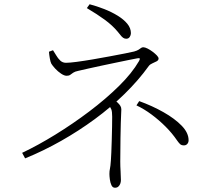

<svg xmlns="http://www.w3.org/2000/svg" viewBox="-20 -832 1040 902"><path d="M401 -812Q435 -803 469.5 -789.5Q504 -776 532.5 -758.5Q561 -741 578 -720.5Q595 -700 595 -676Q595 -667 589.5 -658.5Q584 -650 573 -650Q565 -650 558.5 -654.5Q552 -659 546 -667Q540 -675 533 -683Q508 -713 472.5 -739Q437 -765 388 -794ZM98 -88 84 -114Q158 -149 240 -199.5Q322 -250 399.5 -308.5Q477 -367 538.5 -427.5Q600 -488 633 -545Q638 -554 636.5 -557Q635 -560 625 -558Q613 -556 586.5 -550.5Q560 -545 526 -538Q492 -531 457 -523.5Q422 -516 393 -509.5Q364 -503 347 -499Q332 -496 324 -490.5Q316 -485 310 -480.5Q304 -476 293 -476Q282 -476 267 -486Q252 -496 239.5 -509.5Q227 -523 221 -533Q217 -541 214 -558Q211 -575 210 -589L229 -596Q236 -586 244 -572Q252 -558 263 -547.5Q274 -537 290 -537Q307 -537 341 -541.5Q375 -546 416 -553Q457 -560 497 -567.5Q537 -575 567.5 -581Q598 -587 610 -590Q624 -594 631 -598.5Q638 -603 642.5 -606.5Q647 -610 653 -610Q661 -610 673 -604Q685 -598 697 -589Q709 -580 717 -571.5Q725 -563 725 -557Q725 -549 716 -544Q707 -539 696 -534.5Q685 -530 679 -522Q630 -454 565.5 -391Q501 -328 425.5 -272.5Q350 -217 267 -170Q184 -123 98 -88ZM507 -284Q507 -308 503 -318Q499 -328 489 -341L513 -366Q525 -357 533 -349.5Q541 -342 545.5 -334.5Q550 -327 550 -318Q550 -308 549 -293.5Q548 -279 547.5 -253Q547 -227 546 -184Q545 -141 545 -73Q545 -51 546.5 -27Q548 -3 548 14Q548 23 545 31Q542 39 536 44.5Q530 50 520 50Q509 50 503.5 38Q498 26 496 10.5Q494 -5 494 -15Q494 -29 496.5 -39.5Q499 -50 501 -79Q502 -90 503 -116Q504 -142 505 -174Q506 -206 506.5 -236Q507 -266 507 -284ZM634 -357Q695 -335 748 -305Q801 -275 833.5 -241.5Q866 -208 866 -173Q866 -163 860 -156Q854 -149 844 -149Q832 -149 825.5 -155.5Q819 -162 812 -172Q789 -206 758 -237Q727 -268 692 -294Q657 -320 621 -337Z"/></svg>

Font: Noto Serif SC
Style: Regular
Weight: 200
Designer: Ryoko NISHIZUKA 西塚涼子 (kana & ideographs); Frank Grießhammer (Latin, Greek & Cyrillic); Wenlong ZHANG 张文龙 (bopomofo); San
Foundry: Adobe
Version: Version 2.001;hotconv 1.1.0;makeotfexe 2.6.0